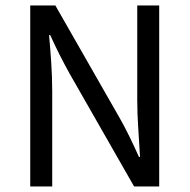

<svg xmlns="http://www.w3.org/2000/svg" viewBox="-20 -676 687 696"><path d="M89.6 0V-656.3H180.6L413.7 -248.4Q432.5 -215.4 450 -179.5Q467.4 -143.6 483.6 -107.3H487.6Q484.8 -158.4 481.1 -211.5Q477.5 -264.5 477.5 -315.4V-656.3H557.1V0H466.1L233 -407.9Q214.6 -440.9 196.3 -477Q178.1 -513.1 161.9 -549H157.9Q162.3 -499.9 165.8 -447.8Q169.3 -395.7 169.3 -343.2V0Z"/></svg>

Font: Source Sans 3 VF
Style: Regular
Weight: 200
Designer: Paul D. Hunt
Foundry: Adobe
Version: Version 3.046;hotconv 1.0.118;makeotfexe 2.5.65603